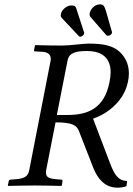

<svg xmlns="http://www.w3.org/2000/svg" viewBox="-20 -855 614 885"><path d="M387 -654C363 -654 303 -645 265 -645C227 -645 189 -646 144 -647L141 -645L137 -624C136 -620 138 -618 142 -618L179 -616C193 -615 214 -608 214 -584C214 -581 214 -577 213 -574L115 -72C110 -44 95 -32 54 -29L29 -27C24 -27 21 -24 20 -19L16 0L18 2C63 1 102 0 140 0C178 0 217 1 262 2L265 0L268 -19C269 -24 266 -27 262 -27L237 -29C205 -32 192 -39 192 -59C192 -63 192 -67 193 -72L236 -291C316 -291 333 -276 343 -253L411 -79C430 -32 463 10 521 10C535 10 552 8 563 3L566 -21C523 -21 506 -55 489 -98L409 -308C453 -322 549 -374 570 -479C573 -492 574 -505 574 -517C574 -550 564 -579 543 -604C506 -649 447 -654 387 -654ZM381 -620C432 -620 490 -602 490 -521C490 -509 488 -494 485 -478C461 -353 383 -325 290 -325H242L291 -574C296 -603 313 -620 381 -620ZM260 -784C260 -779 262 -775 265 -772L344 -688C345 -686 348 -686 350 -686C359 -686 368 -695 368 -702V-704L331 -818C328 -827 321 -830 308 -830C290 -830 260 -810 260 -784ZM478 -690C484 -690 496 -696 496 -705V-708L469 -802C462 -825 458 -835 441 -835C414 -835 393 -808 393 -789C393 -785 394 -781 396 -778L471 -692C473 -691 476 -690 478 -690Z"/></svg>

Font: Libertinus Serif
Style: Italic
Weight: 400
Italic angle: -12°
Designer: Philipp H. Poll, Khaled Hosny
Foundry: Caleb Maclennan
Version: Version 7.050;RELEASE